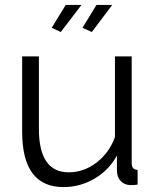

<svg xmlns="http://www.w3.org/2000/svg" viewBox="-20 -750 634 780"><path d="M238 10Q70 10 70 -215V-521H138V-227Q138 -50 259 -50Q320 -50 371.5 -89Q423 -128 447 -193V-521H515V-88Q515 -60 539 -60V0Q528 2 509 2Q485 1 470 -15Q455 -31 455 -58V-118Q422 -58 363.5 -24Q305 10 238 10ZM311 -730 227 -620 190 -637 247 -730ZM436 -730 353 -620 315 -637 372 -730Z"/></svg>

Font: Raleway
Style: Regular
Weight: 400
Designer: Matt McInerney, Pablo Impallari, Rodrigo Fuenzalida
Foundry: Matt McInerney, Pablo Impallari, Rodrigo Fuenzalida
Version: Version 1.000;PS 001.001;hotconv 1.0.56; ttfautohint (v1.5)